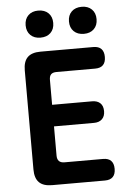

<svg xmlns="http://www.w3.org/2000/svg" viewBox="-62 -1000 724 1046"><g transform="rotate(-5 300.0 -477.0)"><path d="M218 -436H437Q465 -436 481 -421Q497 -406 497 -377Q497 -349 481 -333.5Q465 -318 437 -318H218V-158Q218 -138 228 -128Q238 -118 258 -118H469Q498 -118 512.5 -103Q527 -88 527 -59Q527 -30 512.5 -15Q498 0 469 0H180Q132 0 109 -23Q86 -46 86 -94V-636Q86 -684 109 -707Q132 -730 180 -730H469Q498 -730 512.5 -715Q527 -700 527 -671Q527 -642 512.5 -627Q498 -612 469 -612H258Q237 -612 227.5 -602.5Q218 -593 218 -572ZM425 -806Q390 -806 369.5 -826Q349 -846 349 -880Q349 -914 369.5 -934Q390 -954 425 -954Q459 -954 479.5 -934Q500 -914 500 -880Q500 -846 479.5 -826Q459 -806 425 -806ZM187 -806Q153 -806 132.5 -826Q112 -846 112 -880Q112 -914 132.5 -934Q153 -954 187 -954Q222 -954 242.5 -934Q263 -914 263 -880Q263 -846 242.5 -826Q222 -806 187 -806Z"/></g></svg>

Font: Maple Mono NL
Style: Bold
Weight: 700
Monospace: yes
Designer: subframe7536
Version: Version 7.000